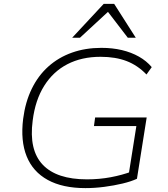

<svg xmlns="http://www.w3.org/2000/svg" viewBox="-20 -959 863 987"><path d="M419 8Q302 8 225.5 -34Q149 -76 117 -155.5Q85 -235 99 -348Q110 -434 143 -502Q176 -570 228.5 -617Q281 -664 350 -688.5Q419 -713 501 -713Q558 -713 606.5 -701.5Q655 -690 694 -668Q733 -646 760 -614L733 -576Q688 -623 631 -645Q574 -667 497 -667Q400 -667 326.5 -629Q253 -591 207 -517.5Q161 -444 148 -339Q128 -188 199.5 -112.5Q271 -37 427 -37Q491 -37 549.5 -48Q608 -59 659 -78L639 -46L681 -311H463L469 -355H734L684 -40Q654 -26 610 -15.5Q566 -5 516.5 1.5Q467 8 419 8ZM351 -765 513 -939H567L678 -765H637L535 -898L391 -765Z"/></svg>

Font: Nunito Sans 10pt SemiExpanded ExtraLight
Style: Italic
Weight: 250
Width: 6
Italic angle: -9°
Designer: Vernon Adams
Foundry: Vernon Adams
Version: Version 3.101;gftools[0.9.27]